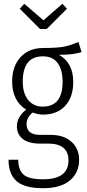

<svg xmlns="http://www.w3.org/2000/svg" viewBox="-20 -787 457 1012"><path d="M410 -513Q370 -498 291 -498Q366 -456 366 -355Q366 -275 323.5 -229Q281 -183 207 -183Q178 -183 153 -194Q120 -169 120 -133Q120 -76 193 -76H247Q317 -76 357 -39.5Q397 -3 397 55Q397 123 348.5 164Q300 205 207 205Q110 205 67.5 168Q25 131 25 55H76Q77 111 105.5 134.5Q134 158 207 158Q341 158 341 58Q341 15 314.5 -7.5Q288 -30 237 -30H193Q130 -30 99.5 -55Q69 -80 69 -121Q69 -171 118 -209Q44 -256 44 -357Q44 -438 88.5 -486Q133 -534 207 -534Q283 -534 319.5 -541.5Q356 -549 393 -566ZM100 -357Q100 -295 128.5 -260Q157 -225 205 -225Q310 -225 310 -356Q310 -419 284 -454.5Q258 -490 206 -490Q100 -490 100 -357ZM309 -767 333 -741 226 -634H191L84 -741L108 -767L209 -680Z"/></svg>

Font: Fira Sans Extra Condensed Light
Style: Regular
Weight: 300
Width: 1
Designer: Carrois Corporate & Edenspiekermann AG
Foundry: Carrois Corporate GbR & Edenspiekermann AG
Version: Version 4.203